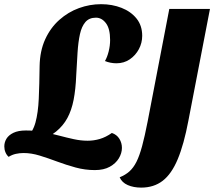

<svg xmlns="http://www.w3.org/2000/svg" viewBox="-68 -702 1009 905"><path d="M112.7 -33.3 55.7 -51.3Q86.7 -79 99.2 -124.7Q111.7 -170.3 114.7 -236.5Q117.7 -302.7 118.7 -390Q120 -462 145 -516.7Q170 -571.3 211.7 -608.3Q253.3 -645.3 304.2 -663.8Q355 -682.3 408.7 -682.3Q460.7 -682.3 504.8 -665Q549 -647.7 575.7 -614.5Q602.3 -581.3 602.3 -533.3Q602.3 -500 586.7 -470.5Q571 -441 543.7 -422.3Q516.3 -403.7 481 -403.7Q466.3 -403.7 452.5 -406.5Q438.7 -409.3 426.7 -414.3Q437.3 -432.3 444.2 -459.5Q451 -486.7 451 -513.3Q451 -567 431.3 -592.8Q411.7 -618.7 384.3 -618.7Q352.3 -618.7 334.5 -598Q316.7 -577.3 308.7 -540.5Q300.7 -503.7 297.5 -454Q294.3 -404.3 291.3 -347.3Q288.7 -281 279 -231.5Q269.3 -182 249.5 -145.5Q229.7 -109 196.3 -81.8Q163 -54.7 112.7 -33.3ZM379 99.7Q332.7 99.7 288.2 87.5Q243.7 75.3 201.3 59.5Q159 43.7 119.5 31.5Q80 19.3 43.3 19.3Q24.3 19.3 6.5 23.3Q-11.3 27.3 -27.3 37.3Q-36.7 29 -42.2 16Q-47.7 3 -47.7 -12Q-47.7 -31.3 -37.5 -48.2Q-27.3 -65 -4.7 -76Q18 -87 54.3 -87Q96.7 -87 135.8 -79.7Q175 -72.3 210.7 -62.8Q246.3 -53.3 279.8 -46Q313.3 -38.7 345 -38.7Q374.3 -38.7 402.5 -47Q430.7 -55.3 459.3 -75.3Q482.7 -67.3 494.7 -47.8Q506.7 -28.3 506.7 -5Q506.7 20 492.2 44.2Q477.7 68.3 449.5 84Q421.3 99.7 379 99.7ZM597.7 182.3Q561.3 182.3 534 170.3Q506.7 158.3 496 133.7Q522.7 123 541.7 106.2Q560.7 89.3 575 61.2Q589.3 33 601.8 -13.2Q614.3 -59.3 627.7 -128.3L730 -660H921.7L820 -133.3Q799 -21.7 769.8 48.2Q740.7 118 698.8 150.2Q657 182.3 597.7 182.3Z"/></svg>

Font: Sansita Swashed Light
Style: Regular
Weight: 300
Designer: Pablo Cosgaya
Foundry: Omnibus-Type
Version: Version 1.003